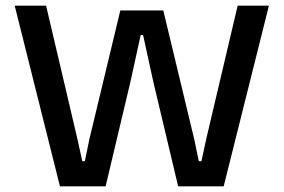

<svg xmlns="http://www.w3.org/2000/svg" viewBox="-20 -659 1003 679"><path d="M192 0 32 -639H143L254 -166.5L271 -89H280L296 -166.5L405.5 -622H557.5L667 -166L683 -89H692.5L709 -166L820.5 -639H931L771 0H610L522.5 -368.5L486 -535H477.5L441 -368.5L353.5 0Z"/></svg>

Font: Anek Gurmukhi Medium SemiExpanded
Style: Regular
Weight: 500
Width: 6
Version: Version 1.003